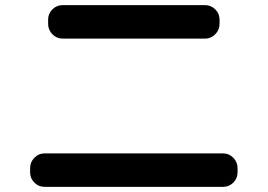

<svg xmlns="http://www.w3.org/2000/svg" viewBox="-20 -733 1040 746"><path d="M223 -713H777Q800 -713 816.5 -696.5Q833 -680 833 -657V-640Q833 -617 816.5 -600Q800 -583 777 -583H223Q200 -583 183.5 -600Q167 -617 167 -640V-657Q167 -680 183.5 -696.5Q200 -713 223 -713ZM153 -7Q130 -7 113.5 -23.5Q97 -40 97 -63V-80Q97 -103 113.5 -120Q130 -137 153 -137H847Q870 -137 886.5 -120Q903 -103 903 -80V-63Q903 -40 886.5 -23.5Q870 -7 847 -7Z"/></svg>

Font: Rounded Mplus 1c Bold
Style: Bold
Weight: 700
Version: Version 1.059.20150529